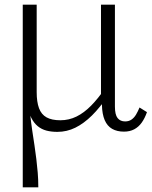

<svg xmlns="http://www.w3.org/2000/svg" viewBox="-20 -557 653 827"><path d="M514 10Q484 10 463 -2Q442 -14 431 -39.5Q420 -65 419 -105L415 -123V-537H475V-98Q475 -63 486.5 -48.5Q498 -34 519 -34Q535 -34 546.5 -42Q558 -50 566 -63.5Q574 -77 581 -94L613 -74Q604 -48 590.5 -29Q577 -10 558 0Q539 10 514 10ZM138 -537V-160Q138 -118 148 -91Q158 -64 180.5 -51.5Q203 -39 240 -39Q277 -39 309.5 -55Q342 -71 372.5 -102Q403 -133 433 -177L445 -145Q411 -94 376 -59.5Q341 -25 304.5 -7Q268 11 227 11Q201 11 180 5.5Q159 0 142.5 -13.5Q126 -27 114.5 -50Q103 -73 97 -108L103 -148Q106 -103 110 -65Q114 -27 119 6Q124 39 128.5 69Q133 99 136.5 128Q140 157 142.5 186.5Q145 216 145 250H78V-537Z"/></svg>

Font: Roboto Serif ExtraLight
Style: Regular
Weight: 250
Version: Version 1.007